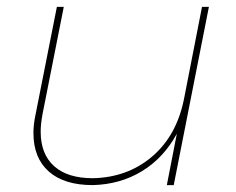

<svg xmlns="http://www.w3.org/2000/svg" viewBox="-20 -537 686 557"><path d="M77 -151Q77 -176 83 -204L145 -517H165L103 -204Q98 -176 98 -155Q98 -90 137 -55Q176 -20 249 -20Q350 -22 421.5 -83Q493 -144 514 -251L566 -517H586L484 0H464L493 -149Q455 -79 392 -40.5Q329 -2 249 0Q166 0 121.5 -39.5Q77 -79 77 -151Z"/></svg>

Font: TypoPRO Montserrat
Style: Italic
Weight: 250
Italic angle: -11.3°
Designer: Julieta Ulanovsky
Foundry: Julieta Ulanovsky
Version: Version 6.001